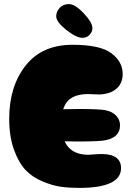

<svg xmlns="http://www.w3.org/2000/svg" viewBox="-20 -919 645 939"><path d="M367 0Q572 0 572 -97Q572 -145 524 -160Q506 -165 484.5 -165.5Q463 -166 440.5 -164Q418 -162 413 -162Q280 -162 280 -317Q280 -390 311 -424.5Q342 -459 412 -459Q419 -459 437 -458Q455 -457 466.5 -457Q478 -457 494.5 -460Q511 -463 524 -469Q580 -495 580 -557Q580 -617 525 -658.5Q470 -700 335 -700Q185 -700 105 -598Q25 -496 25 -338Q25 -251 48.5 -186.5Q72 -122 105.5 -87Q139 -52 188.5 -31.5Q238 -11 278.5 -5.5Q319 0 367 0ZM359 -227Q466 -227 495 -233Q567 -247 567 -306Q567 -333 548.5 -353Q530 -373 496 -380Q466 -386 365 -386Q293 -386 253 -382Q206 -376 184.5 -357Q163 -338 163 -290Q163 -273 171.5 -261.5Q180 -250 196.5 -244Q213 -238 223 -235.5Q233 -233 250 -231Q282 -227 359 -227ZM383 -734Q404 -734 418 -748.5Q432 -763 432 -781Q432 -809 389.5 -854Q347 -899 317 -899Q288 -899 271 -879.5Q254 -860 255 -838Q256 -811 304.5 -772.5Q353 -734 383 -734Z"/></svg>

Font: Cherry Bomb
Style: Regular
Weight: 400
Designer: satsuyako
Foundry: satsuyako
Version: Version 4.0